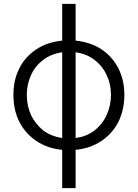

<svg xmlns="http://www.w3.org/2000/svg" viewBox="-20 -761 708 988"><path d="M168 -35Q112 -72 80 -133Q49 -194 49 -273Q49 -351 80 -410Q109 -469 168 -508Q223 -544 300 -552V-741H369V-552Q446 -544 501 -508Q557 -471 589 -410Q620 -348 620 -273Q620 -197 589 -133Q557 -72 501 -35Q444 3 369 10V207H300V10Q225 3 168 -35ZM203 -453Q161 -422 140 -375Q118 -328 118 -273Q118 -218 139 -170Q161 -124 202 -90Q244 -59 300 -51V-492Q243 -484 203 -453ZM467 -90Q509 -124 529 -170Q551 -217 551 -273Q551 -329 529 -374Q508 -421 466 -453Q426 -484 369 -492V-51Q425 -58 467 -90Z"/></svg>

Font: Sinter Normal
Style: Regular
Weight: 350
Foundry: Adobe & rsms
Version: Version 1.000